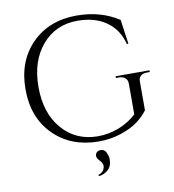

<svg xmlns="http://www.w3.org/2000/svg" viewBox="-97 -799 992 1093"><g transform="rotate(-10 399.0 -253.0)"><path d="M419 -714Q557 -714 662 -646L682 -505H673Q651 -591 584.5 -637.5Q518 -684 419 -684Q292 -684 213.5 -592Q135 -500 135 -350Q135 -200 213.5 -108.5Q292 -17 419 -16Q484 -16 542.5 -39Q601 -62 645 -103V-280Q645 -302 631.5 -313.5Q618 -325 594 -325H578V-335H774V-325H759Q734 -325 721 -313.5Q708 -302 709 -280V-115Q683 -81 647 -54Q611 -27 550.5 -6.5Q490 14 419 14Q259 13 159.5 -87Q60 -187 60 -350Q60 -513 159.5 -613.5Q259 -714 419 -714ZM392 81Q400 64 421 64Q444 64 453.5 86.5Q463 109 463 123Q463 166 437.5 186.5Q412 207 386 208L384 201Q406 194 415 179Q431 152 411 128Q409 126 405 121.5Q401 117 399 114.5Q397 112 394 107.5Q391 103 391 99Q388 90 392 81Z"/></g></svg>

Font: Cinzel
Style: Regular
Weight: 400
Designer: Natanael Gama
Version: Version 1.001;PS 001.001;hotconv 1.0.56;makeotf.lib2.0.21325